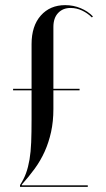

<svg xmlns="http://www.w3.org/2000/svg" viewBox="-20 -728 412 748"><path d="M103 -382V-556Q103 -627 139 -667.5Q175 -708 234 -708Q266 -708 294.5 -696Q323 -684 342 -664L338 -660Q321 -677 299.5 -687Q278 -697 255 -697Q225 -697 206.5 -677.5Q188 -658 188 -623V-382H290V-376H188V-303Q188 -255 179 -214Q170 -173 154 -137.5Q138 -102 115 -70.5Q92 -39 65 -9V-6H322V0H58V-7Q73 -30 81.5 -53.5Q90 -77 95 -106.5Q100 -136 101.5 -173.5Q103 -211 103 -263V-376H31V-382Z"/></svg>

Font: Moniqa SemBd Narrow Display
Style: Regular
Weight: 600
Width: 4
Designer: Rajesh Rajput
Foundry: Rajesh Rajput
Version: Version 1.000